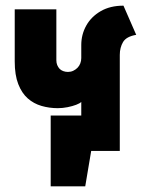

<svg xmlns="http://www.w3.org/2000/svg" viewBox="-20 -533 501 678"><path d="M159 -125V125H281L302 0H336V-125ZM267 0H403V-339Q403 -365 414.5 -384.5Q426 -404 461 -410L416 -513Q369 -513 335.5 -493.5Q302 -474 284.5 -442.5Q267 -411 267 -374V-328Q267 -318 263.5 -309Q260 -300 253.5 -293.5Q247 -287 238.5 -283Q230 -279 220 -279Q211 -279 203 -282Q195 -285 190 -290.5Q185 -296 182 -303.5Q179 -311 179 -320V-500H32V-316Q32 -268 44.5 -236Q57 -204 78 -185.5Q99 -167 126.5 -159Q154 -151 184 -151Q201 -151 218.5 -154.5Q236 -158 249 -163Q262 -168 267 -173Z"/></svg>

Font: Advent Pro ExtraBold
Style: Regular
Weight: 800
Designer: VivaRado, Andreas Kalpakidis
Foundry: VivaRado, Andreas Kalpakidis
Version: Version 3.000